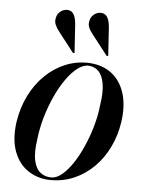

<svg xmlns="http://www.w3.org/2000/svg" viewBox="-49 -676 537 724"><g transform="rotate(5 219.5 -313.5)"><path d="M274.5 -444Q325 -442 360 -416Q395 -390 410.2 -343Q425.5 -296 416 -231.5Q408.5 -181.5 387.5 -137.8Q366.5 -94 334 -61.2Q301.5 -28.5 260 -10Q218.5 8.5 170.5 8.5Q123 8.5 86 -15.2Q49 -39 31.2 -85.2Q13.5 -131.5 22.5 -198.5Q31 -254 53.8 -299.5Q76.5 -345 110.5 -378Q144.5 -411 186.2 -428.2Q228 -445.5 274.5 -444ZM171 -1.5Q191.5 -1.5 212.2 -19Q233 -36.5 252.5 -66Q272 -95.5 288.2 -132.8Q304.5 -170 315.8 -210Q327 -250 331 -288Q339 -338.5 333.5 -370.2Q328 -402 313 -417Q298 -432 276.5 -433.5Q255.5 -435 233.5 -418.2Q211.5 -401.5 190.8 -372Q170 -342.5 152.8 -304.8Q135.5 -267 123.2 -225Q111 -183 106.5 -142Q98.5 -89 105.8 -58.2Q113 -27.5 130.5 -14.5Q148 -1.5 171 -1.5ZM211 -582 217.5 -482Q218 -480.5 218 -479Q218 -477.5 216.5 -476.5Q215 -476 213.5 -476.2Q212 -476.5 211 -477.5L153 -552Q143 -564.5 137.5 -577.8Q132 -591 137.5 -608Q140.5 -619 152 -628Q163.5 -637 179.5 -636Q194.5 -634.5 202 -620.5Q209.5 -606.5 211 -582ZM338.5 -582 345 -482Q345.5 -480 345.5 -478.8Q345.5 -477.5 343.5 -476.5Q342.5 -476 341 -476.2Q339.5 -476.5 338.5 -477.5L280.5 -552Q270 -564.5 264.5 -577.8Q259 -591 264.5 -608Q268 -619.5 279.5 -628.2Q291 -637 306.5 -636Q322 -634.5 329.5 -620.5Q337 -606.5 338.5 -582Z"/></g></svg>

Font: Fraunces 120pt
Style: Italic
Weight: 400
Italic angle: -16°
Version: Version 1.000;[b76b70a41]